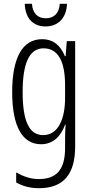

<svg xmlns="http://www.w3.org/2000/svg" viewBox="-20 -748 482 1009"><path d="M332 -728H294C291 -680 265 -652 221 -652C177 -652 151 -679 148 -728H110C113 -649 156 -609 220 -609C286 -609 330 -655 332 -728ZM201 -542C97 -542 44 -443 44 -264C44 -81 99 10 196 10C258 10 300 -31 322 -93H325C322 -57 322 -28 322 -2V30C322 146 275 193 184 193C142 193 106 181 65 158V211C101 231 139 241 185 241C317 241 375 164 375 21V-532H331L325 -453H321C299 -506 263 -542 201 -542ZM209 -494C289 -494 322 -419 322 -300V-233C322 -125 287 -38 207 -38C135 -38 99 -108 99 -264C99 -407 130 -494 209 -494Z"/></svg>

Font: Noto Sans UI Condensed Light
Style: Regular
Weight: 300
Width: 3
Designer: Monotype Design Team
Foundry: Monotype Imaging Inc.
Version: Version 1.901